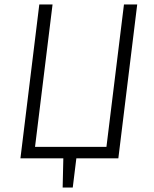

<svg xmlns="http://www.w3.org/2000/svg" viewBox="-20 -705 688 855"><path d="M214 -685 136 -51H454L532 -685H591L507 0H320L304 130H259L262 0H71L155 -685Z"/></svg>

Font: Glekhifnjqigglhiwekvrgaqftz
Style: Regular
Weight: 300
Italic angle: -8°
Designer: Carrois Corporate & Edenspiekermann
Foundry: Carrois Corporate GbR & Edenspiekermann AG
Version: Version 2.001